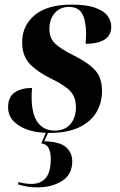

<svg xmlns="http://www.w3.org/2000/svg" viewBox="-20 -566 521 832"><path d="M194 10Q115 10 65 -20Q15 -50 15 -101Q15 -146 44 -165.5Q73 -185 119 -185Q117 -164 117 -148Q117 -71 143.5 -35.5Q170 0 216 0Q262 0 285.5 -28.5Q309 -57 309 -101Q309 -144 285.5 -170Q262 -196 204 -224Q144 -253 110 -288Q76 -323 76 -383Q76 -455 130.5 -500.5Q185 -546 289 -546Q355 -546 392.5 -532.5Q430 -519 446 -497.5Q462 -476 462 -451Q462 -411 431.5 -393.5Q401 -376 351 -376Q352 -389 352.5 -401Q353 -413 353 -424Q352 -479 335.5 -507.5Q319 -536 279 -536Q240 -536 217 -509Q194 -482 194 -440Q194 -402 217.5 -378.5Q241 -355 297 -327Q362 -295 392 -262Q422 -229 422 -172Q422 -121 398 -80Q374 -39 323.5 -14.5Q273 10 194 10ZM143 246Q114 246 94.5 242Q75 238 58 233L60 223Q89 231 117 231Q156 231 178 205.5Q200 180 200 122Q200 95 191.5 77Q183 59 159 55L182 1H192L172 46Q240 48 266.5 72Q293 96 293 133Q293 190 249 218Q205 246 143 246Z"/></svg>

Font: Noto Serif Display SemiCondensed
Style: Bold Italic
Weight: 700
Width: 4
Italic angle: -12°
Designer: Monotype Design Team
Foundry: Monotype Imaging Inc.
Version: Version 2.009